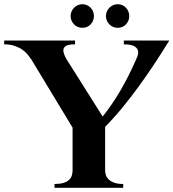

<svg xmlns="http://www.w3.org/2000/svg" viewBox="-58 -893 825 913"><path d="M527.8 0H201.2V-18.1Q227.1 -18.1 243.7 -23.2Q260.3 -28.3 270 -37.4Q279.8 -46.4 283.4 -58.1Q287.1 -69.8 287.1 -83V-286.1L88.9 -613.8H87.9Q82 -623.5 72 -635.5Q62 -647.5 46.9 -657.7Q31.7 -668 10.7 -675Q-10.3 -682.1 -38.1 -682.1V-700.2H298.8V-682.1Q266.6 -682.1 254.9 -674.3Q243.2 -666.5 243.2 -653.8Q243.2 -645 247.1 -634.8Q251 -624.5 256.8 -613.8L430.2 -338.9Q475.1 -395 514.6 -462.4Q554.2 -529.8 590.8 -613.8Q599.1 -631.3 599.1 -644Q599.1 -660.6 583.7 -671.4Q568.4 -682.1 530.8 -682.1V-700.2H747.1Q714.8 -647.9 678.5 -592.8Q642.1 -537.6 603.3 -484.1Q564.5 -430.7 523.7 -380.9Q482.9 -331.1 441.9 -290V-82Q441.9 -72.3 445.3 -61Q448.7 -49.8 458.3 -40.3Q467.8 -30.8 484.6 -24.4Q501.5 -18.1 527.8 -18.1ZM388.7 -816.9Q388.7 -805.2 384.5 -794.9Q380.4 -784.7 373 -777.1Q365.7 -769.5 355.7 -765.1Q345.7 -760.7 334 -760.7Q322.3 -760.7 312 -765.1Q301.8 -769.5 294.2 -777.1Q286.6 -784.7 282.2 -794.9Q277.8 -805.2 277.8 -816.9Q277.8 -828.1 282.2 -838.4Q286.6 -848.6 294.2 -856.2Q301.8 -863.8 312 -868.4Q322.3 -873 334 -873Q345.7 -873 355.7 -868.4Q365.7 -863.8 373 -856.2Q380.4 -848.6 384.5 -838.4Q388.7 -828.1 388.7 -816.9ZM556.6 -816.9Q556.6 -805.2 552.5 -794.9Q548.3 -784.7 541 -777.1Q533.7 -769.5 523.7 -765.1Q513.7 -760.7 502 -760.7Q490.2 -760.7 480 -765.1Q469.7 -769.5 462.2 -777.1Q454.6 -784.7 450.2 -794.9Q445.8 -805.2 445.8 -816.9Q445.8 -828.1 450.2 -838.4Q454.6 -848.6 462.2 -856.2Q469.7 -863.8 480 -868.4Q490.2 -873 502 -873Q513.7 -873 523.7 -868.4Q533.7 -863.8 541 -856.2Q548.3 -848.6 552.5 -838.4Q556.6 -828.1 556.6 -816.9Z"/></svg>

Font: Uncial Antiqua
Style: Regular
Weight: 400
Version: Version 1.000